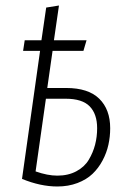

<svg xmlns="http://www.w3.org/2000/svg" viewBox="-20 -659 455 690"><path d="M217.8 -342.8Q297.4 -342.8 336.7 -304.2Q376 -265.6 376 -198.2Q376 -168 369.6 -138.9Q363.3 -109.9 348.6 -82.3Q334 -54.7 312.5 -34.2Q291 -13.7 258.3 -1.2Q225.6 11.2 186 11.2Q125.5 11.2 59.1 -16.1L124 -476.1H63L68.8 -514.2H128.9L146 -631.8L191.9 -639.2L173.8 -514.2H291L279.8 -476.1H168.9L149.9 -342.8ZM186 -27.8Q225.1 -27.8 254.4 -43.5Q283.7 -59.1 299.1 -85Q314.5 -110.8 321.8 -139.2Q329.1 -167.5 329.1 -198.2Q329.1 -249 302.5 -276.6Q275.9 -304.2 215.8 -304.2H145L107.9 -43Q150.9 -27.8 186 -27.8Z"/></svg>

Font: Fira Sans Compressed ExtraLight
Style: Italic
Weight: 250
Width: 3
Italic angle: -8°
Designer: Carrois Corporate & Edenspiekermann AG
Foundry: Carrois Corporate GbR & Edenspiekermann AG
Version: Version 4.203;PS 004.203;hotconv 1.0.88;makeotf.lib2.5.64775